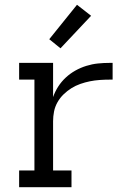

<svg xmlns="http://www.w3.org/2000/svg" viewBox="-20 -783 540 803"><path d="M60 0V-70H124V-450H60V-520H202V-377Q210 -400 223.5 -421Q237 -442 255.5 -459Q274 -476 295.5 -488Q317 -500 341 -507.5Q365 -515 389.5 -517.5Q414 -520 439 -520H451V-450H439Q418 -450 397 -448.5Q376 -447 356 -443Q336 -439 316 -432Q296 -425 278.5 -414Q261 -403 246 -388.5Q231 -374 220.5 -355.5Q210 -337 206 -316.5Q202 -296 202 -276V-70H279V0ZM233 -581 186 -619 302 -763 361 -717Z"/></svg>

Font: Iosevka srxl
Style: Regular
Weight: 400
Monospace: yes
Designer: Belleve Invis
Foundry: Belleve Invis
Version: Version 33.0.1; ttfautohint (v1.8.3)